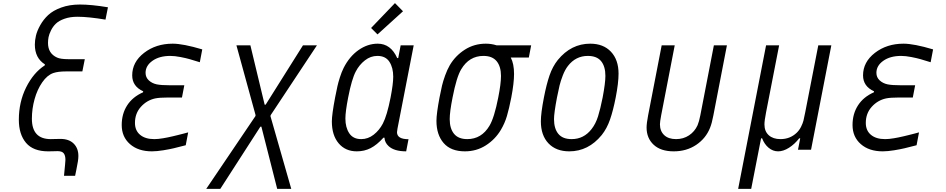

<svg xmlns="http://www.w3.org/2000/svg" viewBox="-20 -956 6040 1226"><path d="M365.9 -69Q420.6 -69 450.5 -39.1Q480.5 -9.1 480.5 39.7Q480.5 54.7 477.5 74.5Q474.6 94.4 467.8 126.6Q460.9 158.9 459.6 166.7H388.7Q397.8 75.5 397.8 64.5Q397.8 37.1 387 23.1Q376.3 9.1 347.7 9.1Q339.2 9.1 319.3 9.8Q299.5 10.4 287.8 10.4Q192.1 10.4 146.2 -43.9Q100.3 -98.3 100.3 -191.4Q100.3 -304 146.8 -397.8Q193.4 -491.5 265.6 -538.4L266.9 -544.9Q202.5 -585.3 202.5 -671.2Q202.5 -697.9 209.6 -728.5Q216.8 -759.1 237 -795.2Q257.2 -831.4 287.8 -860Q318.4 -888.7 371.1 -907.9Q423.8 -927.1 490.2 -927.1Q563.8 -927.1 669.3 -909.5L653.6 -830.7Q544.3 -849 474.6 -849Q427.7 -849 391.9 -836.3Q356.1 -823.6 336.9 -805Q317.7 -786.5 305.7 -762Q293.6 -737.6 290 -718.8Q286.5 -699.9 286.5 -681.6Q286.5 -614.6 344.4 -588.5Q366.5 -578.1 418 -578.1H521.5L505.9 -500H403Q350.3 -500 320.3 -489.6Q281.2 -475.9 249.7 -430.3Q218.1 -384.8 200.8 -322.9Q183.6 -261.1 183.6 -197.9Q183.6 -67.7 304 -67.7Q311.8 -67.7 333 -68.4Q354.2 -69 365.9 -69Z M893.2 -366.5 894.5 -373Q824.2 -404.9 824.2 -474.6Q824.2 -559.9 900.1 -618.5Q975.9 -677.1 1082.7 -677.1Q1149.1 -677.1 1271.5 -640.6L1255.9 -558.6Q1210.9 -572.3 1190.1 -578.5Q1169.3 -584.6 1132.5 -591.8Q1095.7 -599 1067.7 -599Q997.4 -599 953.5 -567.7Q909.5 -536.5 909.5 -490.9Q909.5 -462.2 930 -443Q950.5 -423.8 981.1 -417.3Q1009.8 -411.5 1066.4 -411.5H1156.9L1141.9 -333.3H1052.1Q998.7 -333.3 970.7 -327.5Q917.3 -315.8 879.6 -273.8Q841.8 -231.8 841.8 -171.2Q841.8 -122.4 874.7 -95.1Q907.6 -67.7 964.8 -67.7Q977.2 -67.7 990.9 -69Q1004.6 -70.3 1021.5 -73.2Q1038.4 -76.2 1050.5 -78.5Q1062.5 -80.7 1084 -85.9Q1105.5 -91.1 1114.9 -93.4Q1124.3 -95.7 1149.7 -102.2Q1175.1 -108.7 1181.6 -110.7L1166 -28.6Q1112.6 -15 1088.5 -9.1Q1064.5 -3.3 1022.8 3.6Q981.1 10.4 949.9 10.4Q862.6 10.4 809.9 -35.8Q757.2 -82 757.2 -157.6Q757.2 -229.2 792 -283.2Q826.8 -337.2 893.2 -366.5Z M1669.9 -287.8H1676.4L1914.7 -666.7H2003.9L1708.3 -220.7L1707 -214.2L1839.8 250H1750L1649.1 -147.1H1642.6L1386.7 250H1296.9L1610.7 -214.2L1612 -220.7L1489.6 -666.7H1578.8Z M2502 -936.2 2553.4 -884.1 2390.6 -736.3 2349.6 -777.3ZM2515 -112Q2515 -67.1 2588.5 -67.1L2573.6 10.4Q2496.7 10.4 2460.9 -23.4Q2436.8 -45.6 2434.9 -76.8H2428.4Q2386.7 -30.6 2346.7 -10.1Q2306.6 10.4 2258.5 10.4Q2185.5 10.4 2142.3 -41Q2099 -92.4 2099 -180.3Q2099 -224 2119.8 -333.3Q2129.6 -381.5 2134.4 -404.3Q2139.3 -427.1 2150.1 -461.3Q2160.8 -495.4 2174.5 -522.8Q2211.6 -595.7 2269.5 -636.4Q2327.5 -677.1 2391.9 -677.1Q2475.3 -677.1 2516.3 -585.3H2522.8L2538.4 -666.7H2621.7L2518.2 -135.4Q2515 -115.9 2515 -112ZM2490.9 -466.1Q2490.9 -524.1 2466.5 -561.5Q2442.1 -599 2390 -599Q2346.4 -599 2310.2 -570.6Q2274.1 -542.3 2252 -500Q2225.9 -451.2 2203.1 -333.3Q2185.5 -242.8 2185.5 -199.2Q2185.5 -141.9 2210.3 -104.8Q2235 -67.7 2286.5 -67.7Q2330.1 -67.7 2366.2 -96Q2402.3 -124.3 2424.5 -166.7Q2451.2 -217.4 2474 -333.3Q2490.9 -420.6 2490.9 -466.1Z M3067.1 -599Q2975.9 -599 2925.1 -513.7Q2895.2 -464.2 2869.8 -333.3Q2851.6 -242.2 2851.6 -195.3Q2851.6 -135.4 2879.2 -101.6Q2906.9 -67.7 2963.5 -67.7Q3054.7 -67.7 3105.5 -153Q3136.1 -203.8 3161.5 -333.3Q3179 -421.2 3179 -471.4Q3179 -531.2 3151.4 -565.1Q3123.7 -599 3067.1 -599ZM3241.5 -588.5Q3262.4 -548.8 3262.4 -483.7Q3262.4 -425.8 3244.8 -333.3Q3230.5 -261.1 3216.8 -214.8Q3203.1 -168.6 3178.4 -127Q3142.6 -66.4 3082.7 -28Q3022.8 10.4 2948.6 10.4Q2858.7 10.4 2812.8 -42.6Q2766.9 -95.7 2766.9 -184.2Q2766.9 -229.8 2786.5 -333.3Q2796.2 -382.8 2802.7 -410.2Q2809.2 -437.5 2822.3 -474Q2835.3 -510.4 2852.2 -539.7Q2888 -600.3 2947.9 -638.7Q3007.8 -677.1 3082 -677.1Q3117.8 -677.1 3150.4 -666.7H3371.7L3356.8 -588.5Z M3615.2 10.4Q3530.6 10.4 3482.1 -40.7Q3433.6 -91.8 3433.6 -181Q3433.6 -233.1 3453.1 -333.3Q3469.4 -417.3 3488.9 -474.3Q3508.5 -531.2 3541.7 -572.9Q3627 -677.1 3748.7 -677.1Q3832.7 -677.1 3881.2 -625.7Q3929.7 -574.2 3929.7 -485.7Q3929.7 -426.4 3911.5 -333.3Q3895.2 -250 3875.3 -192.7Q3855.5 -135.4 3822.3 -93.8Q3737 10.4 3615.2 10.4ZM3845.7 -471.4Q3845.7 -531.9 3818.4 -565.4Q3791 -599 3733.7 -599Q3656.2 -599 3606.8 -535.2Q3587.9 -511.1 3573.9 -474.9Q3559.9 -438.8 3553.1 -410.5Q3546.2 -382.2 3536.5 -333.3Q3517.6 -233.7 3517.6 -195.3Q3517.6 -134.8 3545.2 -101.2Q3572.9 -67.7 3630.2 -67.7Q3707.7 -67.7 3757.2 -131.5Q3783.9 -165.4 3798.8 -213.2Q3813.8 -261.1 3828.1 -333.3Q3845.7 -426.4 3845.7 -471.4Z M4535.2 -219.4ZM4194 -162.8Q4194 -119.1 4221 -93.4Q4248 -67.7 4296.9 -67.7Q4343.8 -67.7 4379.9 -91.8Q4416 -115.9 4434.2 -156.2Q4444 -179 4451.8 -219.4L4538.4 -666.7H4621.7L4535.2 -219.4Q4526 -169.3 4513.7 -139.3Q4487 -72.3 4425.5 -30.9Q4363.9 10.4 4281.9 10.4Q4199.2 10.4 4154 -31.6Q4108.7 -73.6 4108.7 -141.9Q4108.7 -168 4118.5 -219.4L4205.1 -666.7H4288.4L4201.8 -219.4Q4194 -177.7 4194 -162.8ZM4201.8 -219.4Z M4861.3 -161.5Q4861.3 -117.2 4889 -92.4Q4916.7 -67.7 4963.5 -67.7Q5024.7 -67.7 5067.1 -108.1Q5084 -124.3 5095.1 -146.5Q5106.1 -168.6 5110.4 -185.9Q5114.6 -203.1 5121.7 -238.9L5205.1 -666.7H5288.4L5158.9 0H5075.5L5089.8 -72.9H5083.3Q5054 -35.2 5017.9 -12.4Q4981.8 10.4 4948.6 10.4Q4915.4 10.4 4888 -12.4Q4860.7 -35.2 4846.4 -72.9H4839.8L4776.7 250H4693.4L4871.7 -666.7H4955.1L4871.7 -238.9Q4861.3 -185.5 4861.3 -161.5Z M5559.9 -366.5 5561.2 -373Q5490.9 -404.9 5490.9 -474.6Q5490.9 -559.9 5566.7 -618.5Q5642.6 -677.1 5749.3 -677.1Q5815.8 -677.1 5938.2 -640.6L5922.5 -558.6Q5877.6 -572.3 5856.8 -578.5Q5835.9 -584.6 5799.2 -591.8Q5762.4 -599 5734.4 -599Q5664.1 -599 5620.1 -567.7Q5576.2 -536.5 5576.2 -490.9Q5576.2 -462.2 5596.7 -443Q5617.2 -423.8 5647.8 -417.3Q5676.4 -411.5 5733.1 -411.5H5823.6L5808.6 -333.3H5718.8Q5665.4 -333.3 5637.4 -327.5Q5584 -315.8 5546.2 -273.8Q5508.5 -231.8 5508.5 -171.2Q5508.5 -122.4 5541.3 -95.1Q5574.2 -67.7 5631.5 -67.7Q5643.9 -67.7 5657.6 -69Q5671.2 -70.3 5688.2 -73.2Q5705.1 -76.2 5717.1 -78.5Q5729.2 -80.7 5750.7 -85.9Q5772.1 -91.1 5781.6 -93.4Q5791 -95.7 5816.4 -102.2Q5841.8 -108.7 5848.3 -110.7L5832.7 -28.6Q5779.3 -15 5755.2 -9.1Q5731.1 -3.3 5689.5 3.6Q5647.8 10.4 5616.5 10.4Q5529.3 10.4 5476.6 -35.8Q5423.8 -82 5423.8 -157.6Q5423.8 -229.2 5458.7 -283.2Q5493.5 -337.2 5559.9 -366.5Z"/></svg>

Font: Monoid
Style: Italic
Weight: 400
Width: 4
Italic angle: -11°
Monospace: yes
Version: Version 0.61